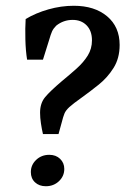

<svg xmlns="http://www.w3.org/2000/svg" viewBox="-20 -639 435 666"><path d="M129 -174Q125 -191 122 -211Q119 -231 119 -248Q119 -281 136.5 -302Q154 -323 194 -357Q222 -380 246 -401.5Q270 -423 284.5 -446.5Q299 -470 299 -499Q299 -532 280.5 -551Q262 -570 232 -570Q200 -570 175 -550Q165 -540 160.5 -530Q156 -520 150 -499L129 -432H74Q69 -463 68 -502Q67 -541 69 -573Q104 -594 148 -606.5Q192 -619 236 -619Q308 -619 351.5 -582.5Q395 -546 395 -483Q395 -437 374 -403.5Q353 -370 322.5 -345.5Q292 -321 264 -301Q233 -279 220.5 -267.5Q208 -256 203.5 -245Q199 -234 194 -214L183 -174ZM139 7Q116 7 101.5 -6.5Q87 -20 87 -42Q87 -67 105.5 -84.5Q124 -102 151 -102Q174 -102 188.5 -88Q203 -74 203 -53Q203 -28 184.5 -10.5Q166 7 139 7Z"/></svg>

Font: Yrsa Medium
Style: Italic
Weight: 500
Italic angle: -7.10001°
Designer: Anna Giedrys (Yrsa+Rasa design), David Brezina (Yrsa art-direction, Rasa art-direction, design)
Foundry: Rosetta Type Foundry
Version: Version 2.004